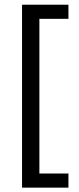

<svg xmlns="http://www.w3.org/2000/svg" viewBox="-20 -696 346 836"><path d="M76 121V-675.5H278V-614H151.5V59.5H278V121Z"/></svg>

Font: Anek Gurmukhi Medium
Style: Regular
Weight: 400
Version: Version 1.003